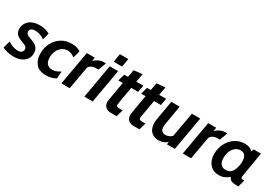

<svg xmlns="http://www.w3.org/2000/svg" viewBox="23 -1577 3518 2464"><g transform="rotate(30 1781.5 -345.0)"><path d="M-13 -27 16 -133Q97 -83 162 -83Q199 -83 217.5 -99Q236 -115 236 -140Q236 -167 219 -181Q202 -195 160 -209Q101 -229 71 -257Q41 -285 41 -339Q41 -413 96.5 -460.5Q152 -508 250 -508Q334 -508 399 -471L372 -371Q305 -419 236 -419Q200 -419 178.5 -405.5Q157 -392 157 -364Q157 -344 168.5 -331.5Q180 -319 194.5 -312.5Q209 -306 254 -290Q310 -270 336 -239Q362 -208 362 -155Q362 -109 338 -71.5Q314 -34 266.5 -12Q219 10 153 10Q68 10 -13 -27Z M434 -201Q434 -282 468.5 -352Q503 -422 569 -465Q635 -508 726 -508Q807 -508 856 -471L827 -365Q776 -406 725 -406Q676 -406 639.5 -380.5Q603 -355 583 -311Q563 -267 563 -214Q563 -157 589 -124.5Q615 -92 670 -92Q724 -92 786 -133L778 -27Q720 10 632 10Q531 10 482.5 -48.5Q434 -107 434 -201Z M948 -500H1066L1058 -447Q1080 -470 1117 -489Q1154 -508 1192 -508H1227L1183 -391H1136Q1108 -391 1082.5 -377Q1057 -363 1044 -341L983 0H860Z M1323 -700H1448L1426 -576H1302ZM1288 -500H1412L1324 0H1200Z M1489 -95Q1489 -111 1540 -398H1474L1503 -500H1558L1578 -610L1704 -623L1682 -500H1785L1767 -398H1665Q1619 -139 1619 -124Q1619 -103 1631 -97.5Q1643 -92 1679 -92H1714L1684 10H1598Q1543 10 1516 -19.5Q1489 -49 1489 -95Z M1827 -95Q1827 -111 1878 -398H1812L1841 -500H1896L1916 -610L2042 -623L2020 -500H2123L2105 -398H2003Q1957 -139 1957 -124Q1957 -103 1969 -97.5Q1981 -92 2017 -92H2052L2022 10H1936Q1881 10 1854 -19.5Q1827 -49 1827 -95Z M2146 -161Q2146 -187 2153 -227L2200 -500H2324L2279 -236Q2272 -198 2272 -178Q2272 -135 2290.5 -114.5Q2309 -94 2346 -94Q2400 -94 2440 -136L2505 -500H2629L2541 0H2424L2429 -37Q2399 -14 2370.5 -2Q2342 10 2307 10Q2227 10 2186.5 -35.5Q2146 -81 2146 -161Z M2747 -500H2865L2857 -447Q2879 -470 2916 -489Q2953 -508 2991 -508H3026L2982 -391H2935Q2907 -391 2881.5 -377Q2856 -363 2843 -341L2782 0H2659Z M3010 -198Q3010 -277 3044.5 -348.5Q3079 -420 3143 -464Q3207 -508 3291 -508Q3329 -508 3356.5 -497Q3384 -486 3407 -465L3421 -500H3529L3471 -158Q3467 -135 3467 -120Q3467 -100 3476 -96Q3485 -92 3516 -92L3488 10Q3436 10 3409.5 5.5Q3383 1 3369 -10.5Q3355 -22 3342 -48Q3311 -21 3276.5 -5.5Q3242 10 3195 10Q3110 10 3060 -48Q3010 -106 3010 -198ZM3372 -292Q3372 -406 3282 -406Q3241 -406 3208 -380Q3175 -354 3157 -310Q3139 -266 3139 -214Q3139 -157 3163 -124.5Q3187 -92 3237 -92Q3311 -92 3341.5 -154Q3372 -216 3372 -292Z"/></g></svg>

Font: Cabin
Style: Bold Italic
Weight: 700
Italic angle: -7°
Designer: Pablo Impallari
Foundry: Pablo Impallari. http://www.impallari.com Igino Marini. http://www.ikern.com
Version: Version 2.200